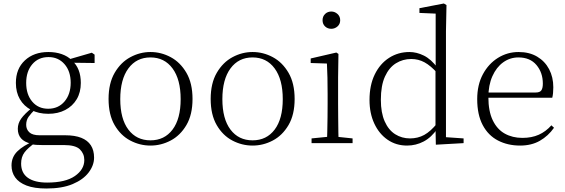

<svg xmlns="http://www.w3.org/2000/svg" viewBox="-20 -820 3238 1100"><path d="M246 260Q176 260 132 243Q88 226 67 196.5Q46 167 46 128Q46 80 79.5 47Q113 14 177 -13L183 -3Q140 27 120.5 53Q101 79 101 117Q101 171 139.5 198.5Q178 226 250 226Q355 226 409 188.5Q463 151 463 97Q463 61 438 36Q413 11 346 11H220Q203 11 187 10Q171 9 157 5V3Q82 -15 82 -82Q82 -113 101 -140Q120 -167 162 -201V-210L186 -198Q157 -170 143.5 -150.5Q130 -131 130 -105Q130 -79 148 -62Q166 -45 207 -45H354Q409 -45 445.5 -30.5Q482 -16 500.5 12.5Q519 41 519 83Q519 127 488 168Q457 209 396.5 234.5Q336 260 246 260ZM257 -168Q201 -168 159 -190Q117 -212 94 -251.5Q71 -291 71 -345Q71 -426 122.5 -474Q174 -522 257 -522Q299 -522 333.5 -510Q368 -498 391 -475L393 -473Q443 -428 443 -345Q443 -291 419.5 -251.5Q396 -212 354 -190Q312 -168 257 -168ZM256 -197Q314 -197 349.5 -238.5Q385 -280 385 -346Q385 -412 349.5 -452.5Q314 -493 258 -493Q200 -493 165 -452Q130 -411 130 -345Q130 -279 164.5 -238Q199 -197 256 -197ZM362 -461V-478H368L506 -518L522 -507V-459Z M842 14Q781 14 726 -15Q671 -44 636.5 -103.5Q602 -163 602 -253Q602 -343 637 -403Q672 -463 727 -492.5Q782 -522 842 -522Q903 -522 958 -492.5Q1013 -463 1048 -403Q1083 -343 1083 -253Q1083 -163 1048 -103.5Q1013 -44 958 -15Q903 14 842 14ZM842 -16Q922 -16 968.5 -77.5Q1015 -139 1015 -252Q1015 -365 968.5 -428Q922 -491 842 -491Q762 -491 715.5 -428Q669 -365 669 -252Q669 -139 715.5 -77.5Q762 -16 842 -16Z M1427 14Q1366 14 1311 -15Q1256 -44 1221.5 -103.5Q1187 -163 1187 -253Q1187 -343 1222 -403Q1257 -463 1312 -492.5Q1367 -522 1427 -522Q1488 -522 1543 -492.5Q1598 -463 1633 -403Q1668 -343 1668 -253Q1668 -163 1633 -103.5Q1598 -44 1543 -15Q1488 14 1427 14ZM1427 -16Q1507 -16 1553.5 -77.5Q1600 -139 1600 -252Q1600 -365 1553.5 -428Q1507 -491 1427 -491Q1347 -491 1300.5 -428Q1254 -365 1254 -252Q1254 -139 1300.5 -77.5Q1347 -16 1427 -16Z M1765 0V-27L1876 -38H1895L2000 -27V0ZM1853 0Q1854 -24 1855 -64.5Q1856 -105 1856.5 -149Q1857 -193 1857 -226V-281Q1857 -332 1856 -375Q1855 -418 1853 -456L1760 -459V-485L1907 -519L1919 -511L1917 -377V-226Q1917 -193 1917.5 -149Q1918 -105 1918.5 -64.5Q1919 -24 1920 0ZM1878 -655Q1857 -655 1842.5 -668.5Q1828 -682 1828 -704Q1828 -726 1842.5 -740Q1857 -754 1878 -754Q1898 -754 1913.5 -740Q1929 -726 1929 -704Q1929 -682 1913.5 -668.5Q1898 -655 1878 -655Z M2312 14Q2249 14 2200.5 -19.5Q2152 -53 2124.5 -112Q2097 -171 2097 -247Q2097 -332 2127 -393.5Q2157 -455 2209 -488.5Q2261 -522 2326 -522Q2367 -522 2408.5 -501.5Q2450 -481 2487 -431H2497L2486 -401Q2447 -444 2412 -463Q2377 -482 2336 -482Q2288 -482 2248.5 -457.5Q2209 -433 2185.5 -381.5Q2162 -330 2162 -248Q2162 -174 2184 -124.5Q2206 -75 2244 -51Q2282 -27 2329 -27Q2374 -27 2410.5 -47Q2447 -67 2485 -114L2495 -83H2486Q2452 -33 2407.5 -9.5Q2363 14 2312 14ZM2477 9 2475 -92V-95V-420L2476 -429V-742L2383 -746V-773L2523 -800L2538 -791L2535 -641V-34L2636 -27V0Z M2960 14Q2889 14 2833 -15Q2777 -44 2745.5 -103.5Q2714 -163 2714 -252Q2714 -334 2746.5 -394.5Q2779 -455 2833 -488.5Q2887 -522 2951 -522Q3013 -522 3057.5 -495.5Q3102 -469 3126 -423.5Q3150 -378 3150 -320Q3150 -283 3144 -260H2744V-290H3049Q3073 -290 3081.5 -302.5Q3090 -315 3090 -341Q3090 -404 3053.5 -447.5Q3017 -491 2950 -491Q2902 -491 2863 -463Q2824 -435 2801 -383.5Q2778 -332 2778 -263Q2778 -183 2803 -131Q2828 -79 2872 -54.5Q2916 -30 2973 -30Q3026 -30 3066.5 -48Q3107 -66 3139 -102L3154 -88Q3121 -41 3073 -13.5Q3025 14 2960 14Z"/></svg>

Font: Noto Serif SC
Style: Regular
Weight: 200
Designer: Ryoko NISHIZUKA 西塚涼子 (kana & ideographs); Frank Grießhammer (Latin, Greek & Cyrillic); Wenlong ZHANG 张文龙 (bopomofo); San
Foundry: Adobe
Version: Version 2.001;hotconv 1.1.0;makeotfexe 2.6.0